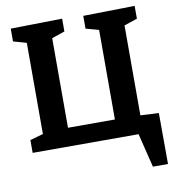

<svg xmlns="http://www.w3.org/2000/svg" viewBox="-95 -789 976 1064"><g transform="rotate(-10 393.0 -256.5)"><path d="M763 -96 764 191H679L632 0H36V-72L110 -93V-606L36 -627V-699L326 -704V-632L253 -607V-103H517V-607L444 -627V-699L734 -704V-632L660 -607V-101Z"/></g></svg>

Font: Bitter Pro
Style: Bold
Weight: 700
Designer: Sol Matas, and Bitter project Authors
Foundry: Sol Matas
Version: Version 1.010